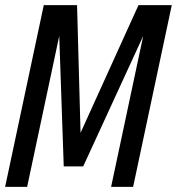

<svg xmlns="http://www.w3.org/2000/svg" viewBox="-26 -730 691 750"><path d="M223 -80 204 -630H214L80 0H-6L145 -710H275L291 -126H250L515 -710H645L494 0H408L542 -630H552L299 -80Z"/></svg>

Font: Geist Mono
Style: Italic
Weight: 400
Italic angle: -12°
Monospace: yes
Designer: Basement.studio, Andrés Briganti, Mateo Zaragoza
Foundry: Basement.studio, Vercel, Andrés Briganti, Guido Ferreyra, Mateo Zaragoza
Version: Version 1.500